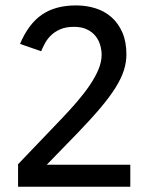

<svg xmlns="http://www.w3.org/2000/svg" viewBox="-20 -706 566 726"><path d="M55.7 -540Q87.4 -615.2 138.2 -650.4Q189 -685.5 267.6 -685.5Q306.6 -685.5 341.3 -674.6Q376 -663.6 401.9 -640.6Q427.7 -617.7 442.9 -582.8Q458 -547.9 458 -500Q458 -470.7 448.5 -440.4Q439 -410.2 417.2 -375.2Q395.5 -340.3 360.1 -298.3Q324.7 -256.3 273.4 -203.1L156.7 -83H472.7V0H48.3V-85L216.3 -260.7Q245.6 -291.5 272.5 -322.8Q299.3 -354 319.8 -384.3Q340.3 -414.6 352.3 -443.4Q364.3 -472.2 364.3 -498.5Q364.3 -516.6 358.9 -535.4Q353.5 -554.2 341.3 -569.6Q329.1 -585 309.1 -594.7Q289.1 -604.5 259.8 -604.5Q229.5 -604.5 208.5 -595.5Q187.5 -586.4 173.3 -572.8Q159.2 -559.1 150.4 -543Q141.6 -526.9 135.7 -512.2Z"/></svg>

Font: Shanti
Style: Regular
Weight: 400
Designer: vernon adams
Foundry: vernon adams
Version: Version 1.000